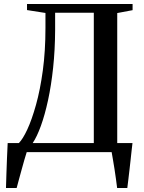

<svg xmlns="http://www.w3.org/2000/svg" viewBox="-20 -763 722 963"><path d="M10 180Q11 145.5 12.2 108.2Q13.5 71 15 32Q16.5 -7 18.5 -45.5H74.5Q94 -64.5 116.8 -113.2Q139.5 -162 160.5 -237Q181.5 -312 194.8 -409.5Q208 -507 208 -623V-698L115.5 -712.5V-743H645V-712L568 -697.5V-45.5H644.5Q642 -25 639.5 -2.2Q637 20.5 634.5 44Q632 67.5 629.2 91Q626.5 114.5 623.8 137Q621 159.5 618.5 180H567.5Q565 159 561.5 134Q558 109 554.2 84.2Q550.5 59.5 546.5 37.5Q542.5 15.5 540 0H114Q109 14.5 102.5 37.8Q96 61 88.5 87.8Q81 114.5 74.5 139Q68 163.5 63.5 180ZM144 -45.5H450.5V-699H256.5V-612Q256 -512.5 246.5 -423.5Q237 -334.5 221 -260.5Q205 -186.5 185 -131.5Q165 -76.5 144 -45.5Z"/></svg>

Font: Merriweather 96pt Medium
Style: Regular
Weight: 500
Version: Version 2.100